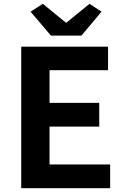

<svg xmlns="http://www.w3.org/2000/svg" viewBox="-20 -984 655 1004"><path d="M91 0V-740H545V-617H239V-446H499V-322H239V-124H556V0ZM246 -798 140 -923 204 -964 324 -866H328L448 -964L511 -923L406 -798Z"/></svg>

Font: Noto Sans Korean Bold
Style: Bold
Weight: 700
Designer: Ryoko NISHIZUKA  (kana & ideographs); Paul D. Hunt (Latin, Greek & Cyrillic); Wenlong ZHANG  (bopomofo); Sandoll Communi
Foundry: Adobe Systems Incorporated
Version: Version 1.000;PS 1;hotconv 1.0.78;makeotf.lib2.5.61930